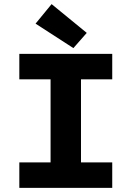

<svg xmlns="http://www.w3.org/2000/svg" viewBox="-20 -914 640 934"><path d="M74 0V-124H226V-528H74V-652H526V-528H374V-124H526V0ZM337 -680 153 -799 231 -894 402 -754Z"/></svg>

Font: TypoPRO Source Code Pro
Style: Bold
Weight: 700
Monospace: yes
Designer: Paul D. Hunt, Teo Tuominen
Foundry: Adobe Systems Incorporated
Version: Version 2.010;PS 1.0;hotconv 1.0.84;makeotf.lib2.5.63406